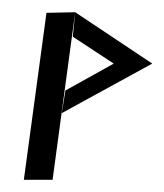

<svg xmlns="http://www.w3.org/2000/svg" viewBox="-20 -294 269 314"><path d="M103 -274 99 -234 166 -190 87 -146 81 -109 229 -190ZM103 -274 56 -273 19 0H66Z"/></svg>

Font: Hussar Tani
Style: DwaKurs
Weight: 700
Foundry: Cannot Into Space Fonts
Version: Version 0.92